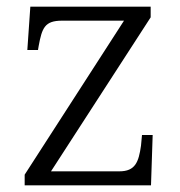

<svg xmlns="http://www.w3.org/2000/svg" viewBox="-20 -556 541 576"><path d="M54 0H433L438 -151H406L403 -119C396 -70 386 -42 338 -42H133L432 -504V-536H71L62 -406H94L96 -418C106 -472 114 -494 166 -494H352L54 -32Z"/></svg>

Font: Noto Serif Devanagari Light
Style: Regular
Weight: 300
Designer: Universal Thirst, Indian Type Foundry and the Monotype Design Team
Foundry: Monotype Imaging Inc.
Version: Version 2.004